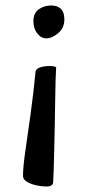

<svg xmlns="http://www.w3.org/2000/svg" viewBox="-20 -544 324 701"><path d="M149 -404Q130 -404 116 -422Q102 -440 102 -467Q102 -496 121.5 -510Q141 -524 167 -524Q189 -524 202 -512Q215 -500 215 -473Q215 -442 192.5 -423Q170 -404 149 -404ZM149 137Q132 137 112 132.5Q92 128 78 119.5Q64 111 64 98Q64 66 72.5 7.5Q81 -51 91.5 -126.5Q102 -202 110 -284Q112 -293 126.5 -298Q141 -303 163 -303Q170 -303 177.5 -301.5Q185 -300 185 -297Q184 -285 183 -253.5Q182 -222 181.5 -178.5Q181 -135 180 -88Q179 -41 178 2.5Q177 46 176 78Q175 110 174 122Q173 137 149 137Z"/></svg>

Font: BriemHand
Style: Regular
Weight: 400
Designer: Gunnlaugur SE Briem, Eben Sorkin
Foundry: Sorkin Type
Version: Version 1.001; ttfautohint (v1.8.4.7-5d5b)